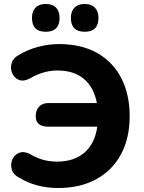

<svg xmlns="http://www.w3.org/2000/svg" viewBox="-20 -937 723 967"><path d="M407 -777Q337 -777 337 -847Q337 -880 355 -898.5Q373 -917 407 -917Q440 -917 458 -898.5Q476 -880 476 -847Q476 -777 407 -777ZM210 -777Q141 -777 141 -847Q141 -880 159 -898.5Q177 -917 210 -917Q245 -917 262.5 -898.5Q280 -880 280 -847Q280 -777 210 -777ZM271 10Q219 10 169 -3Q119 -16 77 -42Q47 -57 39.5 -83Q32 -109 41.5 -132.5Q51 -156 74.5 -166.5Q98 -177 130 -162Q162 -142 196 -132.5Q230 -123 267 -123Q353 -123 405.5 -168.5Q458 -214 470 -299H224Q193 -299 176.5 -311.5Q160 -324 160 -352Q160 -381 176.5 -399.5Q193 -418 224 -418H468Q452 -499 401.5 -540.5Q351 -582 270 -582Q233 -582 197.5 -571.5Q162 -561 131 -542Q98 -525 74.5 -535Q51 -545 41 -569Q31 -593 38.5 -619Q46 -645 75 -660Q119 -687 172 -701Q225 -715 277 -715Q390 -715 469.5 -670Q549 -625 591 -543.5Q633 -462 633 -352Q633 -241 589.5 -160Q546 -79 465 -34.5Q384 10 271 10Z"/></svg>

Font: Chiron GoRound TC
Style: Bold
Weight: 700
Designer: Ryoko NISHIZUKA 西塚涼子 (kana, bopomofo & ideographs); Paul D. Hunt (Latin, Greek & Cyrillic); Sandoll Communications 산돌커뮤니
Foundry: Adobe
Version: Version 1.000;hotconv 1.1.1;makeotfexe 2.6.0